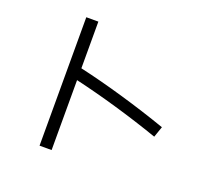

<svg xmlns="http://www.w3.org/2000/svg" viewBox="-134 -917 1207 1125"><g transform="rotate(20 469.0 -354.5)"><path d="M294.9 -390.1V45.9H219.7V-754.9H294.9V-463.9Q426.8 -434.1 571.8 -391.8Q716.8 -349.6 856.4 -300.8L833 -233.4Q696.8 -280.8 559.1 -320.8Q421.4 -360.8 294.9 -390.1Z"/></g></svg>

Font: Pretendard
Style: Regular
Weight: 400
Designer: Base glyphs from Inter by Rasmus Andersson; Hangeul glyphs from Noto Sans CJK(Source Han Sans) by Jang Soo-young and Kan
Foundry: Kil Hyung-jin
Version: Version 1.309